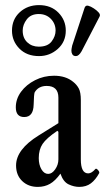

<svg xmlns="http://www.w3.org/2000/svg" viewBox="-20 -722 412 753"><path d="M133 -502Q85 -502 56 -531.5Q27 -561 27 -602Q27 -646 57.5 -674Q88 -702 133 -702Q180 -702 209 -672.5Q238 -643 238 -602Q238 -558 206.5 -530Q175 -502 133 -502ZM278 -502Q268 -502 264 -508.5Q260 -515 260 -523Q260 -529 263 -543L312 -692Q316 -702 326 -699.5Q336 -697 348 -689Q359 -682 367 -673Q375 -664 370 -656L300 -521Q289 -502 278 -502ZM132 -539Q167 -539 182.5 -559.5Q198 -580 198 -602Q198 -629 179.5 -648Q161 -667 132 -667Q101 -667 85 -646Q69 -625 69 -602Q69 -573 87 -556Q105 -539 132 -539ZM128 11Q91 11 67 -12Q43 -35 43 -73Q43 -136 132 -191L209 -239V-339Q209 -385 163 -385Q131 -385 116 -360Q113 -353 112 -312Q111 -263 75 -263Q42 -263 42 -301Q42 -334 62.5 -362Q83 -390 117.5 -407.5Q152 -425 192 -425Q238 -425 267 -401Q281 -390 289 -375Q297 -360 297 -329V-97Q297 -42 326 -42Q339 -42 354 -59Q357 -63 364 -55.5Q371 -48 369 -43Q355 -17 336.5 -3Q318 11 291 11Q270 11 249 1Q228 -9 217 -41Q197 -13 176 -1Q155 11 128 11ZM169 -40Q184 -40 196.5 -58Q209 -76 209 -97V-205L205 -209Q162 -180 147 -157.5Q132 -135 132 -102Q132 -76 142.5 -58Q153 -40 169 -40Z"/></svg>

Font: Junicode Two Beta Condensed Medium
Style: Regular
Weight: 500
Width: 3
Designer: Peter S. Baker
Foundry: Briery Creek Software
Version: Version 1.053; ttfautohint (v1.8.4)